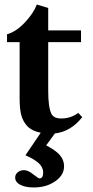

<svg xmlns="http://www.w3.org/2000/svg" viewBox="-20 -573 407 840"><path d="M128.4 247.1Q90.3 247.1 68.4 235.4Q46.4 223.6 46.4 203.6Q46.4 189.9 57.6 180.7Q68.8 171.4 85 171.4Q103 171.4 125.5 189.9Q148.4 207.5 152.3 207.5Q168.9 207.5 168.9 182.1Q168.9 159.7 150.4 141.8Q131.8 124 91.3 106.4L158.2 7.8Q119.1 0 98.6 -22Q81.5 -40.5 73.7 -67.1Q65.9 -93.8 65.9 -141.6V-388.7H10.7V-422.9Q50.3 -434.1 88.4 -474.4Q126.5 -514.6 141.1 -553.2L190.9 -538.1V-439.9H334.5V-388.7H190.9V-176.3Q190.9 -103 205.1 -74.7Q215.3 -54.7 248 -54.7Q290 -54.7 322.3 -79.1L339.8 -60.5Q290 2.9 220.2 10.7L182.1 63Q223.6 84.5 241.9 105.7Q260.3 127 260.3 154.3Q260.3 193.4 221.4 220.2Q182.6 247.1 128.4 247.1Z"/></svg>

Font: Elstob 10pt
Style: Bold
Weight: 700
Designer: Peter S. Baker
Version: Version 1.015